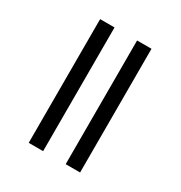

<svg xmlns="http://www.w3.org/2000/svg" viewBox="-150 -730 788 838"><g transform="rotate(30 243.5 -311.5)"><path d="M113.7 0V-623.4H186.3V0ZM300 0V-623.4H372.6V0Z"/></g></svg>

Font: Playfair 144pt SemiExpanded Light
Style: Regular
Weight: 300
Width: 6
Designer: Claus Eggers Sørensen
Foundry: Claus Eggers Sørensen
Version: Version 2.203